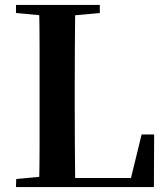

<svg xmlns="http://www.w3.org/2000/svg" viewBox="-20 -761 682 781"><path d="M45 0 46 -33 198 -47H213V0ZM139 0Q141 -85 141 -169Q141 -253 141 -326V-394Q141 -481 141 -568Q141 -655 139 -741H286Q285 -656 284.5 -569.5Q284 -483 284 -400V-337Q284 -258 284.5 -172.5Q285 -87 286 0ZM213 0V-37H576L505 -5L556 -214H607L606 0ZM45 -708V-741H386V-708L231 -694H198Z"/></svg>

Font: Noto Serif TC
Style: Bold
Weight: 700
Designer: Ryoko NISHIZUKA 西塚涼子 (kana & ideographs); Frank Grießhammer (Latin, Greek & Cyrillic); Wenlong ZHANG 张文龙 (bopomofo); San
Foundry: Adobe
Version: Version 2.002-H1;hotconv 1.1.0;makeotfexe 2.6.0